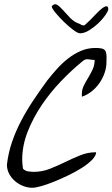

<svg xmlns="http://www.w3.org/2000/svg" viewBox="-20 -887 532 908"><path d="M12.7 -108.4Q19.5 -165 37.1 -216.3Q54.7 -267.6 80.1 -315.9Q105.5 -364.3 136.7 -411.1Q168 -458 203.1 -505.9Q223.6 -532.2 248 -559.6Q272.5 -586.9 300.8 -609.4Q329.1 -631.8 361.8 -646Q394.5 -660.2 430.7 -660.2Q450.2 -660.2 460.9 -657.7Q471.7 -655.3 477.1 -647.9Q482.4 -640.6 483.4 -627Q484.4 -613.3 483.4 -591.8Q483.4 -567.4 474.6 -542Q465.8 -516.6 450.2 -494.1Q434.6 -471.7 413.1 -454.6Q391.6 -437.5 367.2 -429.7V-443.4Q367.2 -463.9 376.5 -482.4Q385.7 -501 397.5 -520Q409.2 -539.1 418.5 -559.6Q427.7 -580.1 427.7 -603.5Q417 -603.5 409.2 -605Q401.4 -606.4 395 -606.9Q388.7 -607.4 382.3 -605Q376 -602.5 367.2 -594.7Q319.3 -555.7 269 -503.4Q218.8 -451.2 177.7 -390.6Q136.7 -330.1 110.8 -264.2Q85 -198.2 85 -131.8Q85 -128.9 85.4 -122.1Q85.9 -115.2 86.4 -108.4Q86.9 -101.6 87.9 -95.7Q88.9 -89.8 88.9 -88.9Q99.6 -78.1 114.7 -76.2Q129.9 -74.2 137.7 -74.2Q179.7 -74.2 216.3 -88.9Q252.9 -103.5 288.1 -120.6Q323.2 -137.7 358.9 -152.3Q394.5 -167 434.6 -167Q434.6 -151.4 416.5 -132.3Q398.4 -113.3 369.6 -94.7Q340.8 -76.2 305.7 -59.1Q270.5 -42 236.8 -28.3Q203.1 -14.6 175.3 -6.8Q147.5 1 132.8 1Q111.3 1 89.8 -7.3Q68.4 -15.6 51.3 -30.3Q34.2 -44.9 23.4 -64.9Q12.7 -85 12.7 -108.4ZM224.6 -857.4Q237.3 -872.1 250 -864.3Q262.7 -856.4 277.8 -839.4Q293 -822.3 312 -802.2Q331.1 -782.2 358.4 -773.4Q363.3 -770.5 365.2 -769Q367.2 -767.6 373 -767.6Q375 -763.7 384.3 -771.5Q393.6 -779.3 406.7 -792.5Q419.9 -805.7 434.1 -820.8Q448.2 -835.9 460.9 -846.2Q473.6 -856.4 482.4 -857.4Q491.2 -858.4 492.2 -844.7Q492.2 -835.9 479 -816.4Q465.8 -796.9 445.8 -777.8Q425.8 -758.8 402.3 -744.1Q378.9 -729.5 358.4 -729.5Q347.7 -729.5 325.7 -746.1Q303.7 -762.7 281.2 -784.7Q258.8 -806.6 241.7 -827.6Q224.6 -848.6 224.6 -857.4Z"/></svg>

Font: La Belle Aurore
Style: Regular
Weight: 400
Version: Version 1.001 2001